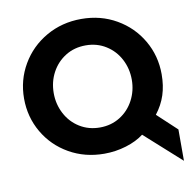

<svg xmlns="http://www.w3.org/2000/svg" viewBox="-90 -808 1044 1025"><g transform="rotate(-10 432.5 -295.5)"><path d="M825 -45 720 -143Q755 -188 771.5 -238.5Q788 -289 788 -351Q788 -451 739.5 -534.5Q691 -618 606 -667Q521 -716 416 -716Q311 -716 225.5 -667Q140 -618 91 -534Q42 -450 42 -350Q42 -250 90.5 -166.5Q139 -83 224 -34.5Q309 14 414 14Q475 14 532.5 -3.5Q590 -21 629 -51L825 125ZM626 -350Q626 -290 599 -239Q572 -188 524 -158Q476 -128 415 -128Q354 -128 305.5 -158Q257 -188 230 -239.5Q203 -291 203 -351Q203 -412 230 -462.5Q257 -513 305 -543Q353 -573 415 -573Q476 -573 524.5 -542.5Q573 -512 599.5 -461Q626 -410 626 -350Z"/></g></svg>

Font: Geom
Style: Bold
Weight: 700
Version: Version 1.102